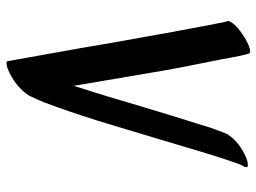

<svg xmlns="http://www.w3.org/2000/svg" viewBox="-122 -662 810 607"><g transform="rotate(90 283.5 -359.0)"><path d="M500 -737C492 -737 482 -733 475 -730C449 -718 424 -701 408 -677C405 -674 404 -670 402 -666C398 -657 395 -649 392 -640C384 -620 378 -599 372 -579C353 -520 335 -460 317 -400C297 -332 277 -265 255 -197L252 -186L202 -480C192 -538 179 -596 168 -654C165 -673 161 -692 157 -712C155 -721 153 -731 150 -740C150 -743 147 -744 143 -744C137 -744 130 -742 128 -741C115 -736 101 -729 89 -720C77 -712 65 -703 56 -692C56 -691 47 -681 47 -675C47 -674 47 -672 48 -671C51 -662 52 -653 54 -643C58 -624 62 -605 65 -586C76 -528 87 -470 97 -412C109 -346 121 -279 132 -212L174 23C175 25 177 26 180 26C185 26 193 23 196 23C214 16 233 5 248 -7C261 -18 273 -30 282 -44L291 -63C301 -84 309 -106 317 -128C338 -186 357 -245 375 -305L436 -508C452 -562 468 -617 486 -671L501 -714L506 -723C508 -725 509 -729 509 -732C509 -735 508 -737 504 -737Z"/></g></svg>

Font: Petaluma Script
Style: Regular
Weight: 400
Designer: Daniel Spreadbury
Foundry: Steinberg Media Technologies GmbH
Version: Version 1.10